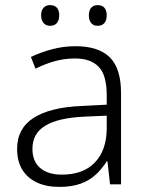

<svg xmlns="http://www.w3.org/2000/svg" viewBox="-20 -722 576 752"><path d="M276 -541Q366 -541 410 -497.5Q454 -454 454 -358V0H411L401 -90H398Q379 -60 354.5 -37.5Q330 -15 295.5 -2.5Q261 10 212 10Q161 10 124 -7.5Q87 -25 67 -58Q47 -91 47 -139Q47 -219 112 -260.5Q177 -302 301 -307L398 -312V-349Q398 -428 366.5 -460.5Q335 -493 274 -493Q233 -493 195 -482.5Q157 -472 119 -453L101 -499Q139 -517 183.5 -529Q228 -541 276 -541ZM308 -265Q207 -260 157 -229.5Q107 -199 107 -139Q107 -90 137.5 -64Q168 -38 222 -38Q306 -38 351.5 -85.5Q397 -133 398 -217V-269ZM141 -662Q141 -681 150.5 -691.5Q160 -702 176 -702Q194 -702 203 -691.5Q212 -681 212 -662Q212 -643 203 -632Q194 -621 176 -621Q160 -621 150.5 -632Q141 -643 141 -662ZM328 -662Q328 -681 337 -691.5Q346 -702 362 -702Q380 -702 389 -691.5Q398 -681 398 -662Q398 -643 389 -632Q380 -621 362 -621Q346 -621 337 -632Q328 -643 328 -662Z"/></svg>

Font: Noto Sans Georgian Light
Style: Regular
Weight: 300
Version: Version 2.002